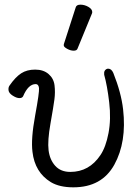

<svg xmlns="http://www.w3.org/2000/svg" viewBox="-20 -784 598 822"><path d="M304 -752Q307 -764 324.5 -764Q342 -764 358.5 -754.5Q375 -745 375 -732Q375 -729 374 -727L312 -576Q309 -567 295.5 -567Q282 -567 267.5 -575Q253 -583 253 -589.5Q253 -596 254 -597ZM426 -464V-468Q425 -478 430.5 -484Q436 -490 443 -490Q457 -490 465 -472Q499 -387 507 -316Q523 -176 469.5 -79Q416 18 294 18Q235 18 198 -4Q129 -46 119 -134Q112 -189 130.5 -289.5Q149 -390 147 -407Q145 -424 133 -424Q101 -424 79 -372Q75 -364 63 -364Q51 -364 34.5 -374.5Q18 -385 16.5 -397.5Q15 -410 21 -418Q46 -454 70.5 -470Q95 -486 130.5 -486Q166 -486 188 -467Q210 -448 213.5 -418.5Q217 -389 213 -358.5Q209 -328 196 -254.5Q183 -181 188 -140.5Q193 -100 216.5 -74Q240 -48 281 -48Q362 -48 410 -120Q433 -154 444.5 -214Q456 -274 447.5 -346Q439 -418 426 -464Z"/></svg>

Font: ToneOZ-Pinyin-WenKai-Regular
Style: Regular
Weight: 400
Designer: Fontworks Inc.
Foundry: ToneOZ
Version: Version 0.240331